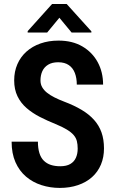

<svg xmlns="http://www.w3.org/2000/svg" viewBox="-20 -922 575 952"><path d="M365.2 -185.1Q365.2 -206.1 361.1 -222.4Q356.9 -238.8 345.2 -252.4Q333.5 -266.1 311.5 -279.5Q289.6 -293 254.9 -307.1Q213.9 -323.7 177.2 -342.5Q140.6 -361.3 111.8 -386.2Q83 -411.1 66.7 -444.8Q50.3 -478.5 50.3 -523.4Q50.3 -567.4 66.2 -603.8Q82 -640.1 111.3 -666.3Q140.6 -692.4 180.9 -706.5Q221.2 -720.7 270 -720.7Q338.9 -720.7 388.2 -691.9Q437.5 -663.1 464.4 -613.8Q491.2 -564.5 491.2 -502.4H360.8Q360.8 -534.7 351.3 -559.8Q341.8 -585 321.3 -599.1Q300.8 -613.3 268.6 -613.3Q238.3 -613.3 218.8 -601.3Q199.2 -589.4 189.9 -569.1Q180.7 -548.8 180.7 -522.9Q180.7 -504.4 189.2 -489.5Q197.8 -474.6 212.9 -462.4Q228 -450.2 249.8 -439.2Q271.5 -428.2 298.3 -418Q347.7 -399.4 384.8 -377.2Q421.9 -355 446.5 -327.4Q471.2 -299.8 483.4 -265.1Q495.6 -230.5 495.6 -186Q495.6 -142.1 480.5 -106Q465.3 -69.8 436.5 -43.9Q407.7 -18.1 366.9 -4.2Q326.2 9.8 276.4 9.8Q228.5 9.8 185.3 -4.2Q142.1 -18.1 108.9 -46.4Q75.7 -74.7 56.6 -117.9Q37.6 -161.1 37.6 -219.7H168Q168 -187 175.3 -163.3Q182.6 -139.6 197.3 -125.2Q211.9 -110.8 232.4 -104.2Q252.9 -97.7 278.8 -97.7Q309.6 -97.7 328.6 -108.9Q347.7 -120.1 356.4 -139.9Q365.2 -159.7 365.2 -185.1ZM310.5 -902.3 433.1 -766.6V-760.7H335L274.4 -834L213.9 -760.7H117.2V-767.6L238.3 -902.3Z"/></svg>

Font: Roboto Condensed SemiBold
Style: Regular
Weight: 600
Designer: Christian Robertson
Foundry: Google
Version: Version 3.008; 2023